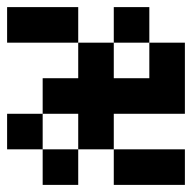

<svg xmlns="http://www.w3.org/2000/svg" viewBox="-20 -620 540 540"><path d="M0 -200V-300H100V-200ZM0 -500V-600H200V-500ZM200 -200V-100H100V-200ZM200 -500H300V-400H400V-500H500V-300H300V-200H200V-300H100V-400H200ZM400 -500H300V-600H400ZM300 -200H500V-100H300Z"/></svg>

Font: GalmuriMono9 Regular
Style: Regular
Weight: 400
Designer: Lee Minseo (quiple)
Version: Version 2.399;hotconv 1.1.1;makeotfexe 2.6.0 DEVELOPMENT